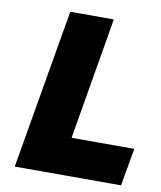

<svg xmlns="http://www.w3.org/2000/svg" viewBox="-80 -764 696 829"><g transform="rotate(10 268.0 -350.0)"><path d="M161 -700 41 0H507L536 -165H261L352 -700Z"/></g></svg>

Font: Jost ExtraBold
Style: Italic
Weight: 800
Italic angle: -5°
Version: Version 3.710